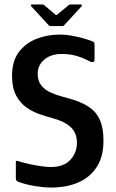

<svg xmlns="http://www.w3.org/2000/svg" viewBox="-20 -833 518 861"><path d="M51 -34V-105Q51 -112 55.5 -112Q60 -112 69 -108Q89 -102 115 -96.5Q141 -91 166 -87.5Q191 -84 208 -84Q266 -84 295.5 -116Q325 -148 325 -193Q325 -237 297 -263Q269 -289 216 -303Q190 -310 159 -320.5Q128 -331 99.5 -350.5Q71 -370 52.5 -404.5Q34 -439 34 -493Q34 -559 64.5 -599.5Q95 -640 144 -659Q193 -678 249 -678Q272 -678 298 -673.5Q324 -669 349 -662.5Q374 -656 393 -648Q400 -646 402 -642.5Q404 -639 404 -633V-568Q404 -545 376 -561Q354 -573 324 -582Q294 -591 257 -591Q209 -591 179 -566Q149 -541 149 -502Q149 -470 165 -450Q181 -430 206.5 -418.5Q232 -407 260.5 -399.5Q289 -392 314 -384Q356 -370 385 -349Q414 -328 429 -293Q444 -258 444 -202Q444 -131 414 -84.5Q384 -38 331.5 -15Q279 8 209 8Q179 8 140.5 2Q102 -4 70 -15Q59 -18 55 -22Q51 -26 51 -34ZM206 -716Q202 -716 199 -719L120 -805Q118 -808 119 -810.5Q120 -813 123 -813H170Q175 -813 178 -810L228 -768Q233 -763 237 -768L288 -810Q291 -813 296 -813H343Q347 -813 347.5 -810.5Q348 -808 346 -805L267 -719Q265 -716 260 -716Z"/></svg>

Font: Glory Thin SemiBold
Style: Regular
Weight: 600
Version: Version 1.011